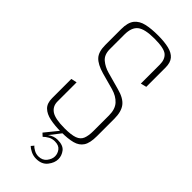

<svg xmlns="http://www.w3.org/2000/svg" viewBox="-254 -664 875 875"><g transform="rotate(45 183.5 -226.5)"><path d="M188 2Q146 2 115 -4.5Q84 -11 66.5 -28Q49 -45 49 -78V-202L77 -208V-85Q77 -54 101 -37.5Q125 -21 187 -21Q229 -21 251 -29Q273 -37 280.5 -56Q288 -75 288 -105V-206Q288 -246 268 -268Q248 -290 213 -300L133 -322Q88 -335 68.5 -356Q49 -377 49 -421V-523Q49 -566 66 -587Q83 -608 114 -615Q145 -622 188 -622Q230 -622 258.5 -615Q287 -608 301.5 -591Q316 -574 316 -542V-418L288 -411V-533Q288 -567 268.5 -583.5Q249 -600 187 -600Q125 -600 101 -581Q77 -562 77 -516V-422Q77 -386 98.5 -368Q120 -350 149 -342L232 -319Q278 -307 297 -282.5Q316 -258 316 -212V-100Q316 -56 302 -34.5Q288 -13 259.5 -5.5Q231 2 188 2ZM193 169Q174 169 158 161Q142 153 134 145L145 132Q150 139 163.5 146.5Q177 154 192 154Q218 154 232 136Q246 118 246 100Q246 82 234.5 67Q223 52 197 52Q180 52 166.5 59.5Q153 67 143 77L129 64L181 0H197L155 54Q177 38 201 38Q237 38 251.5 57Q266 76 266 98Q266 122 247.5 145.5Q229 169 193 169Z"/></g></svg>

Font: Smooch Sans Thin ExtraLight
Style: Regular
Weight: 250
Version: Version 1.010